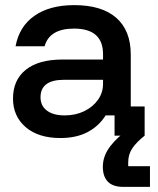

<svg xmlns="http://www.w3.org/2000/svg" viewBox="-20 -530 618 750"><path d="M215.8 9.2Q130 9.2 80.4 -33.3Q30.8 -75.8 30.8 -145Q30.8 -217.5 80.8 -257.5Q130.8 -297.5 224.2 -297.5H382.5V-318.3Q382.5 -418.3 269.2 -418.3Q173.3 -418.3 154.2 -349.2H40.8Q55 -426.7 114.6 -468.3Q174.2 -510 270 -510Q377.5 -510 434.2 -460.4Q490.8 -410.8 490.8 -316.7V-114.2H545V0H427.5V-79.2H392.5Q366.7 -37.5 322.5 -14.2Q278.3 9.2 215.8 9.2ZM232.5 -79.2Q275 -79.2 309.2 -95.8Q343.3 -112.5 362.9 -140.4Q382.5 -168.3 382.5 -202.5V-218.3H230Q138.3 -218.3 138.3 -150Q138.3 -116.7 163.3 -97.9Q188.3 -79.2 232.5 -79.2ZM461.7 200Q420.8 200 401.2 179.6Q381.7 159.2 381.7 121.7Q381.7 78.3 411.7 40Q441.7 1.7 479.2 -20.8L545 0Q514.2 24.2 497.5 48.3Q480.8 72.5 480.8 104.2V119.2H565.8V200Z"/></svg>

Font: Funnel Display Medium
Style: Regular
Weight: 500
Designer: NORD ID, Kristian Moeller
Foundry: Dicotype
Version: Version 1.000